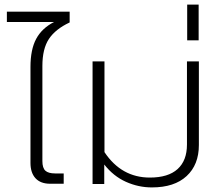

<svg xmlns="http://www.w3.org/2000/svg" viewBox="-20 -803 963 838"><path d="M113 -92V-511Q113 -587 138 -633.5Q163 -680 216 -707H10V-752H284V-705Q222 -676 193.5 -633Q165 -590 165 -515V-100Q165 -70 178 -58Q191 -46 221 -46H258V-1H199Q157 -1 135 -25Q113 -49 113 -92Z M435 -85V0H384V-535H436V-139Q510 -28 634 -28Q714 -28 755 -65Q796 -102 796 -172V-535H848V-170Q848 -84 794.5 -34.5Q741 15 643 15Q584 15 529.5 -9.5Q475 -34 435 -85Z M797 -783H847V-627H797Z"/></svg>

Font: Prompt ExtraLight
Style: Regular
Weight: 275
Designer: Katatrad Team
Foundry: CadsonDemak
Version: Version 1.000